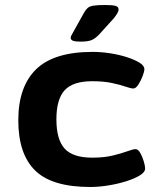

<svg xmlns="http://www.w3.org/2000/svg" viewBox="-20 -738 620 766"><path d="M340 8Q187 8 120 -58Q53 -124 53 -258Q53 -392 124 -461.5Q195 -531 350 -531Q383 -531 419 -525.5Q455 -520 486 -510Q517 -500 536.5 -488Q556 -476 556 -462Q556 -453 549 -434.5Q542 -416 532 -400.5Q522 -385 512 -385Q502 -385 480.5 -392.5Q459 -400 426 -407Q393 -414 348 -414Q271 -414 238 -378Q205 -342 205 -262Q205 -181 238 -145Q271 -109 348 -109Q395 -109 430 -117.5Q465 -126 488 -134.5Q511 -143 521 -143Q531 -143 539.5 -128Q548 -113 553.5 -94.5Q559 -76 559 -66Q559 -51 537.5 -38Q516 -25 482.5 -14.5Q449 -4 411 2Q373 8 340 8ZM303 -572Q278 -572 270 -576Q262 -580 262 -587Q262 -592 265.5 -598Q269 -604 275 -615L315 -687Q322 -699 329.5 -706Q337 -713 353 -715.5Q369 -718 400 -718Q429 -718 441 -714.5Q453 -711 453 -701Q453 -693 447.5 -684Q442 -675 434 -665L377 -602Q361 -585 346.5 -578.5Q332 -572 303 -572Z"/></svg>

Font: Asap Expanded
Style: Bold
Weight: 700
Width: 7
Designer: Pablo Cosgaya
Foundry: Omnibus-Type
Version: Version 3.001; ttfautohint (v1.8.4.7-5d5b)